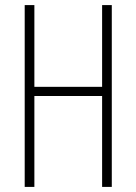

<svg xmlns="http://www.w3.org/2000/svg" viewBox="-20 -734 536 754"><path d="M419 0V-714H381V-393H115V-714H77V0H115V-357H381V0Z"/></svg>

Font: Noto Sans Telugu ExtraCondensed ExtraLight
Style: Regular
Weight: 200
Width: 2
Designer: Jelle Bosma - Monotype Design Team
Foundry: Monotype Imaging Inc.
Version: Version 2.005